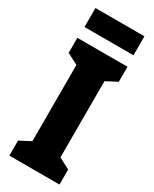

<svg xmlns="http://www.w3.org/2000/svg" viewBox="-228 -953 810 1008"><g transform="rotate(30 177.0 -448.5)"><path d="M329 0H25V-91L92 -126V-588L25 -623V-714H329V-623L262 -588V-126L329 -91ZM326 -897V-782H29V-897Z"/></g></svg>

Font: Noto Sans Malayalam ExtraCondensed Black
Style: Regular
Weight: 900
Width: 2
Designer: Jelle Bosma - Monotype Design Team
Foundry: Monotype Imaging Inc.
Version: Version 2.104; ttfautohint (v1.8.4.7-5d5b)